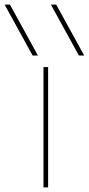

<svg xmlns="http://www.w3.org/2000/svg" viewBox="-79 -810 384 830"><path d="M62 -570 -59 -790H-36L85 -570ZM262 -570 141 -790H164L285 -570ZM109 0V-520H129V0Z"/></svg>

Font: M PLUS 1 Thin
Style: Regular
Weight: 100
Designer: Coji Morishita
Foundry: UNDERFOREST DESIGN
Version: Version 1.001